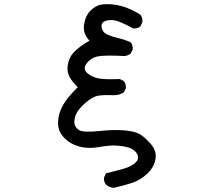

<svg xmlns="http://www.w3.org/2000/svg" viewBox="-20 -776 1040 929"><path d="M530.3 132.8Q508.8 130.9 493.2 117.2Q481.4 103.5 483.4 82L493.2 62.5Q534.2 52.7 576.2 41Q618.2 29.3 637.7 8.8Q657.2 -11.7 640.6 -35.6Q624 -59.6 583 -66.9Q542 -74.2 510.7 -71.3Q479.5 -68.4 452.1 -63.5Q424.8 -58.6 394.5 -61.5Q364.3 -64.5 338.9 -75.7Q313.5 -86.9 293.5 -106.4Q273.4 -126 265.6 -149.4Q257.8 -172.9 262.7 -205.1Q267.6 -237.3 286.6 -270.5Q305.7 -303.7 356.4 -354.5Q303.7 -403.3 306.6 -448.2Q309.6 -493.2 336.9 -522.5Q364.3 -551.8 413.1 -579.1Q379.9 -613.3 386.7 -657.2Q393.6 -701.2 418.9 -725.6Q444.3 -750 470.7 -753.9Q497.1 -757.8 530.3 -753.9Q563.5 -750 595.7 -737.3Q627.9 -724.6 659.2 -705.1Q670.9 -689.5 668.9 -668L659.2 -648.4Q645.5 -636.7 624 -638.7Q592.8 -656.2 559.6 -669.9Q526.4 -683.6 497.1 -676.8Q467.8 -669.9 471.7 -644.5Q475.6 -619.1 500 -608.4Q524.4 -597.7 554.7 -590.8Q585 -584 612.3 -571.3Q624 -557.6 622.1 -536.1L612.3 -516.6Q598.6 -506.8 583 -504.9Q488.3 -509.8 454.6 -503.4Q420.9 -497.1 399.9 -469.7Q378.9 -442.4 402.8 -421.9Q426.8 -401.4 460.4 -396Q494.1 -390.6 559.6 -393.6L579.1 -383.8Q590.8 -370.1 588.9 -348.6L579.1 -329.1Q557.6 -315.4 532.2 -315.4Q488.3 -317.4 458.5 -313.5Q428.7 -309.6 394.5 -279.3Q360.4 -249 349.6 -226.6Q338.9 -204.1 339.8 -182.6Q340.8 -161.1 361.3 -147.5Q381.8 -133.8 456.1 -141.6Q530.3 -149.4 578.1 -145.5Q626 -141.6 650.4 -129.9Q674.8 -118.2 707 -82.5Q739.3 -46.9 732.4 -6.8Q725.6 33.2 692.4 64.5Q659.2 95.7 617.2 109.4Q575.2 123 530.3 132.8Z"/></svg>

Font: NaikaiFont
Style: Regular-Lite
Weight: 400
Version: Version 1.67